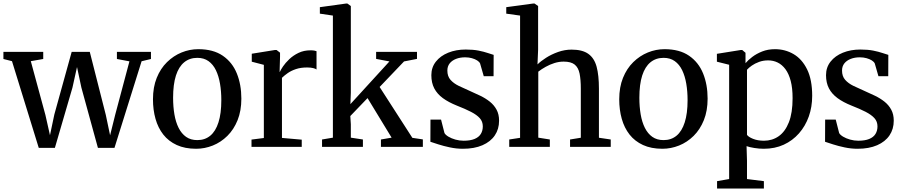

<svg xmlns="http://www.w3.org/2000/svg" viewBox="-26 -839 5164 1097"><path d="M-6.5 -502V-542.5H221V-502L150 -489.5L233.5 -182L259.5 -66.5L284.5 -185L383.5 -542.5H487L578.5 -182.5L603 -66L632.5 -184.5L713.5 -488.5L642 -502V-542.5H836.5V-502L783 -489L628 6H533.5L439 -338.5L414 -456L388 -338.5L287.5 6H195.5L42.5 -489.5Z M848 -271.5Q848 -341 869.5 -394.2Q891 -447.5 928.2 -484Q965.5 -520.5 1011.5 -539.2Q1057.5 -558 1107 -558Q1192.5 -558 1247 -520.5Q1301.5 -483 1327.2 -419.2Q1353 -355.5 1353 -275.5Q1353 -206 1331.5 -152.5Q1310 -99 1273 -62.5Q1236 -26 1189.8 -7.5Q1143.5 11 1094.5 11Q1030.5 11 983.8 -10.5Q937 -32 907 -70.2Q877 -108.5 862.5 -160Q848 -211.5 848 -271.5ZM1101.5 -38.5Q1145 -38.5 1175.5 -63.8Q1206 -89 1222.2 -139.8Q1238.5 -190.5 1238.5 -266.5Q1238.5 -317 1231 -361Q1223.5 -405 1207.5 -438Q1191.5 -471 1165.2 -489.8Q1139 -508.5 1101.5 -508.5Q1057.5 -508.5 1026.5 -483.2Q995.5 -458 979.2 -407.5Q963 -357 963 -280Q963 -229.5 970.5 -185.5Q978 -141.5 994.5 -108.5Q1011 -75.5 1037.2 -57Q1063.5 -38.5 1101.5 -38.5Z M1411 0V-41.5L1481.5 -50.5V-468.5L1412.5 -486.5V-532L1546 -553.5H1554L1574 -538V-515L1571.5 -427.5L1573.5 -429.5Q1578 -440 1591.2 -459.8Q1604.5 -479.5 1626.8 -500.8Q1649 -522 1679.5 -536.8Q1710 -551.5 1748 -551.5Q1761.5 -551.5 1769.5 -550Q1777.5 -548.5 1782.5 -546.5V-442Q1777 -446.5 1763.2 -450Q1749.5 -453.5 1728.5 -453.5Q1692 -453.5 1664.8 -444.2Q1637.5 -435 1618.2 -421.5Q1599 -408 1585 -394.5V-51L1698 -41V0Z M1814 0V-42L1876 -52.5V-750L1801.5 -761V-798L1953 -819H1958.5L1978.5 -804.5V-309.5L1976 -244L2199 -488L2123 -502.5V-542.5H2356.5V-502.5L2282.5 -488L2143 -342L2330 -51.5L2390 -42.5V0H2150.5V-42L2211.5 -52.5L2074 -278.5L1975.5 -176L1978.5 -129V-52.5L2047.5 -42V0Z M2619 11Q2581.5 11 2545 3.2Q2508.5 -4.5 2479 -14Q2449.5 -23.5 2433 -29L2433.5 -155.5H2494L2513.5 -79Q2519 -68.5 2536 -58.2Q2553 -48 2576 -41.5Q2599 -35 2623 -35Q2661 -35 2685.2 -45Q2709.5 -55 2721 -73.5Q2732.5 -92 2732.5 -117Q2732.5 -144.5 2715.2 -163.8Q2698 -183 2665 -200Q2632 -217 2584.5 -235.5Q2537 -254.5 2504.5 -278.2Q2472 -302 2455.2 -334Q2438.5 -366 2438.5 -409.5Q2438.5 -454 2464.5 -487Q2490.5 -520 2535 -538Q2579.5 -556 2635 -556Q2677.5 -556 2708.5 -549.8Q2739.5 -543.5 2760.8 -536.2Q2782 -529 2794.5 -525.5L2794 -403.5H2738L2717 -476.5Q2712.5 -486 2700.2 -493.8Q2688 -501.5 2670.2 -506.5Q2652.5 -511.5 2631.5 -511.5Q2602.5 -511.5 2579.5 -502.5Q2556.5 -493.5 2543.2 -476.8Q2530 -460 2530 -436Q2530 -403 2548 -382.8Q2566 -362.5 2594.8 -348.5Q2623.5 -334.5 2656 -320.5Q2688 -306.5 2718.5 -291.8Q2749 -277 2773 -257.8Q2797 -238.5 2811.2 -212.2Q2825.5 -186 2825.5 -149.5Q2825.5 -101.5 2801.2 -65.5Q2777 -29.5 2730.5 -9.2Q2684 11 2619 11Z M2945.5 -51.5V-750L2866.5 -761V-798L3021.5 -819H3028L3048.5 -804.5V-555L3045 -471Q3063 -489 3093.8 -508.8Q3124.5 -528.5 3162.5 -542Q3200.5 -555.5 3240 -555.5Q3301.5 -555.5 3335.5 -531.2Q3369.5 -507 3382.8 -457.8Q3396 -408.5 3396 -332.5V-52L3463.5 -42V0H3231V-42L3292.5 -52V-332.5Q3292.5 -384 3285.5 -418.5Q3278.5 -453 3257.5 -470Q3236.5 -487 3194.5 -487Q3168 -487 3141.8 -478.8Q3115.5 -470.5 3091.8 -457.2Q3068 -444 3049.5 -429.5V-52.5L3115.5 -42V0H2883.5V-42Z M3512 -271.5Q3512 -341 3533.5 -394.2Q3555 -447.5 3592.2 -484Q3629.5 -520.5 3675.5 -539.2Q3721.5 -558 3771 -558Q3856.5 -558 3911 -520.5Q3965.5 -483 3991.2 -419.2Q4017 -355.5 4017 -275.5Q4017 -206 3995.5 -152.5Q3974 -99 3937 -62.5Q3900 -26 3853.8 -7.5Q3807.5 11 3758.5 11Q3694.5 11 3647.8 -10.5Q3601 -32 3571 -70.2Q3541 -108.5 3526.5 -160Q3512 -211.5 3512 -271.5ZM3765.5 -38.5Q3809 -38.5 3839.5 -63.8Q3870 -89 3886.2 -139.8Q3902.5 -190.5 3902.5 -266.5Q3902.5 -317 3895 -361Q3887.5 -405 3871.5 -438Q3855.5 -471 3829.2 -489.8Q3803 -508.5 3765.5 -508.5Q3721.5 -508.5 3690.5 -483.2Q3659.5 -458 3643.2 -407.5Q3627 -357 3627 -280Q3627 -229.5 3634.5 -185.5Q3642 -141.5 3658.5 -108.5Q3675 -75.5 3701.2 -57Q3727.5 -38.5 3765.5 -38.5Z M4071 238V196L4140 184V-469L4070 -486.5V-531.5L4207.5 -553.5H4214.5L4233.5 -537.5V-478Q4247.5 -495 4271.8 -513.5Q4296 -532 4328.8 -545Q4361.5 -558 4402 -558Q4460 -558 4508.2 -529.8Q4556.5 -501.5 4585.5 -442.5Q4614.5 -383.5 4614.5 -291.5Q4614.5 -228 4595 -173.2Q4575.5 -118.5 4539 -77Q4502.5 -35.5 4451.8 -12.2Q4401 11 4338 11Q4311.5 11 4283.8 6.5Q4256 2 4239.5 -4L4242 79.5V184L4338.5 196V238ZM4339 -35Q4386.5 -35 4423.2 -60.8Q4460 -86.5 4481.2 -140.2Q4502.5 -194 4502.5 -278Q4502.5 -335.5 4491.8 -376.5Q4481 -417.5 4461.8 -443.5Q4442.5 -469.5 4417.2 -481.8Q4392 -494 4363 -494Q4334.5 -494 4310.8 -485.2Q4287 -476.5 4269.5 -464.2Q4252 -452 4242 -440.5V-68.5Q4250 -56.5 4276.5 -45.8Q4303 -35 4339 -35Z M4874 11Q4836.5 11 4800 3.2Q4763.5 -4.5 4734 -14Q4704.5 -23.5 4688 -29L4688.5 -155.5H4749L4768.5 -79Q4774 -68.5 4791 -58.2Q4808 -48 4831 -41.5Q4854 -35 4878 -35Q4916 -35 4940.2 -45Q4964.5 -55 4976 -73.5Q4987.5 -92 4987.5 -117Q4987.5 -144.5 4970.2 -163.8Q4953 -183 4920 -200Q4887 -217 4839.5 -235.5Q4792 -254.5 4759.5 -278.2Q4727 -302 4710.2 -334Q4693.5 -366 4693.5 -409.5Q4693.5 -454 4719.5 -487Q4745.5 -520 4790 -538Q4834.5 -556 4890 -556Q4932.5 -556 4963.5 -549.8Q4994.5 -543.5 5015.8 -536.2Q5037 -529 5049.5 -525.5L5049 -403.5H4993L4972 -476.5Q4967.5 -486 4955.2 -493.8Q4943 -501.5 4925.2 -506.5Q4907.5 -511.5 4886.5 -511.5Q4857.5 -511.5 4834.5 -502.5Q4811.5 -493.5 4798.2 -476.8Q4785 -460 4785 -436Q4785 -403 4803 -382.8Q4821 -362.5 4849.8 -348.5Q4878.5 -334.5 4911 -320.5Q4943 -306.5 4973.5 -291.8Q5004 -277 5028 -257.8Q5052 -238.5 5066.2 -212.2Q5080.5 -186 5080.5 -149.5Q5080.5 -101.5 5056.2 -65.5Q5032 -29.5 4985.5 -9.2Q4939 11 4874 11Z"/></svg>

Font: Merriweather 48pt
Style: Regular
Weight: 400
Version: Version 2.100